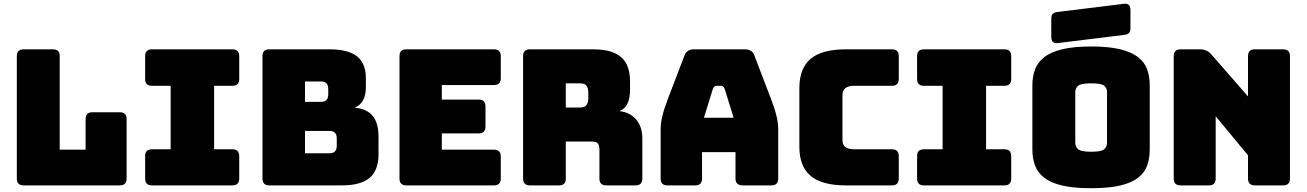

<svg xmlns="http://www.w3.org/2000/svg" viewBox="-20 -981 6915 1016"><path d="M614 0H105Q69 0 69 -36V-684Q69 -720 105 -720H260Q296 -720 296 -684V-189H433V-351Q433 -387 469 -387H614Q650 -387 650 -351V-36Q650 0 614 0Z M784 0Q748 0 748 -36V-155Q748 -191 784 -191H883V-527H784Q748 -527 748 -563V-684Q748 -720 784 -720H1210Q1246 -720 1246 -684V-563Q1246 -527 1210 -527H1113V-191H1210Q1246 -191 1246 -155V-36Q1246 0 1210 0Z M1789 0H1405Q1369 0 1369 -36V-684Q1369 -720 1405 -720H1724Q1822 -720 1869 -683Q1916 -646 1916 -567V-519Q1916 -436 1857 -411Q1922 -405 1952.5 -367.5Q1983 -330 1983 -256V-164Q1983 -80 1936 -40Q1889 0 1789 0ZM1594 -288V-170H1724Q1762 -170 1762 -210V-249Q1762 -288 1724 -288ZM1594 -550V-442H1679Q1717 -442 1717 -482V-510Q1717 -550 1679 -550Z M2594 0H2130Q2094 0 2094 -36V-684Q2094 -720 2130 -720H2594Q2630 -720 2630 -684V-567Q2630 -531 2594 -531H2318V-454H2513Q2549 -454 2549 -418V-311Q2549 -275 2513 -275H2318V-189H2594Q2630 -189 2630 -153V-36Q2630 0 2594 0Z M2938 0H2784Q2748 0 2748 -36V-684Q2748 -720 2784 -720H3117Q3192 -720 3235 -699Q3278 -678 3296 -640.5Q3314 -603 3314 -553V-507Q3314 -465 3302 -436Q3290 -407 3258 -393Q3313 -387 3346 -349Q3379 -311 3379 -248V-36Q3379 0 3343 0H3188Q3152 0 3152 -36V-189Q3152 -212 3143.5 -222Q3135 -232 3114 -232H2974V-36Q2974 0 2938 0ZM2974 -540V-412H3049Q3075 -412 3084 -425.5Q3093 -439 3093 -459V-493Q3093 -513 3084 -526.5Q3075 -540 3049 -540Z M3695 -36Q3695 0 3659 0H3512Q3476 0 3476 -36V-300Q3476 -330 3485.5 -369Q3495 -408 3515 -460L3602 -687Q3613 -720 3653 -720H3922Q3961 -720 3972 -687L4059 -460Q4079 -408 4088.5 -369Q4098 -330 4098 -300V-36Q4098 0 4062 0H3911Q3872 0 3872 -36V-176H3695ZM3752 -510 3705 -358H3862L3815 -510Q3808 -527 3796 -527H3771Q3759 -527 3752 -510Z M4700 0H4456Q4330 0 4270 -50Q4210 -100 4210 -204V-515Q4210 -620 4270 -670Q4330 -720 4456 -720H4700Q4736 -720 4736 -684V-563Q4736 -527 4700 -527H4499Q4438 -527 4438 -477V-239Q4438 -191 4499 -191H4700Q4736 -191 4736 -155V-36Q4736 0 4700 0Z M4869 0Q4833 0 4833 -36V-155Q4833 -191 4869 -191H4968V-527H4869Q4833 -527 4833 -563V-684Q4833 -720 4869 -720H5295Q5331 -720 5331 -684V-563Q5331 -527 5295 -527H5198V-191H5295Q5331 -191 5331 -155V-36Q5331 0 5295 0Z M6064 -189Q6064 -143 6050.5 -105.5Q6037 -68 6003 -41Q5969 -14 5908.5 0.5Q5848 15 5754 15Q5660 15 5599.5 0.5Q5539 -14 5505 -41Q5471 -68 5457 -105.5Q5443 -143 5443 -189V-530Q5443 -576 5457 -613.5Q5471 -651 5505 -678Q5539 -705 5599.5 -720Q5660 -735 5754 -735Q5848 -735 5908.5 -720Q5969 -705 6003 -678Q6037 -651 6050.5 -613.5Q6064 -576 6064 -530ZM5670 -225Q5670 -205 5685 -191.5Q5700 -178 5754 -178Q5809 -178 5823.5 -191.5Q5838 -205 5838 -225V-494Q5838 -514 5823.5 -527Q5809 -540 5754 -540Q5700 -540 5685 -527Q5670 -514 5670 -494ZM5926 -796 5577 -753Q5543 -749 5543 -786V-882Q5543 -901 5551.5 -908.5Q5560 -916 5579 -918L5928 -961Q5962 -965 5962 -928V-832Q5962 -813 5953.5 -805.5Q5945 -798 5926 -796Z M6377 0H6227Q6191 0 6191 -36V-684Q6191 -720 6227 -720H6331Q6367 -720 6390 -693L6584 -471V-684Q6584 -720 6620 -720H6770Q6806 -720 6806 -684V-36Q6806 0 6770 0H6620Q6584 0 6584 -36V-159L6413 -366V-36Q6413 0 6377 0Z"/></svg>

Font: Bungee Spice
Style: Regular
Weight: 400
Designer: David Jonathan Ross
Foundry: David Jonathan Ross
Version: Version 2.000